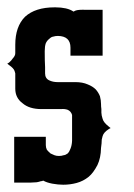

<svg xmlns="http://www.w3.org/2000/svg" viewBox="-20 -508 369 528"><path d="M0 -333 4.9 -335.9Q11.7 -341.8 14.2 -346.2Q17.1 -349.1 20 -354Q22 -357.4 22 -361.8V-384.8Q22 -435.1 48.8 -461.9Q77.1 -487.8 129.9 -487.8H132.8Q147.9 -487.8 161.1 -484.9Q173.8 -481.9 182.1 -476.1L188 -479Q196.3 -481.9 216.8 -481H262.2V-355H173.8V-377Q173.8 -408.7 139.2 -409.2Q132.3 -409.2 126 -407.2Q121.1 -406.7 115.2 -400.9Q109.4 -396.5 106 -389.2Q103 -380.9 103 -367.2Q103 -338.9 104 -323.2V-308.1V-306.2Q104 -292.5 115.2 -287.1Q125.5 -282.2 138.2 -282.2H187Q207 -282.2 221.2 -275.9Q234.9 -270.5 243.2 -262.2Q251 -253.4 254.9 -243.2Q257.8 -231.9 257.8 -222.2Q257.8 -214.8 258.8 -208V-198.2Q258.8 -194.8 259.8 -189.9L262.2 -181.2Q264.6 -171.4 278.8 -160.2Q279.3 -159.7 284.2 -155.8L283.2 -155.3Q282.2 -154.8 281 -154.1Q279.8 -153.3 278.8 -152.8Q265.1 -144 262.2 -133.8L259.8 -124Q259.8 -114.3 257.8 -101.1Q257.3 -73.7 248 -54.2Q236.8 -32.7 224.1 -22Q209 -9.8 190.9 -4.9Q172.9 0 153.8 0Q140.1 0 124 -2.9Q108.4 -5.9 99.1 -11.2H98.1L97.2 -10.7Q96.2 -10.3 95.2 -9.8H92.8Q86.9 -7.8 81.1 -6.8Q71.3 -5.9 64.9 -5.9H19V-131.8H106V-108.9Q106 -102.1 108.9 -96.2Q111.3 -92.8 119.1 -85.9Q123.5 -83.5 129.9 -81.1Q135.3 -79.1 142.1 -79.1Q149.4 -79.1 154.8 -81.1Q160.2 -81.5 166 -85.9Q170.9 -90.8 173.8 -99.1Q177.7 -108.4 178.2 -121.1V-191.9Q175.3 -202.1 166 -206.1Q157.7 -209 147.9 -208H94.2Q60.5 -208 42 -224.1Q22 -238.8 22 -264.2V-306.2L20 -313Q17.6 -320.3 4.9 -329.1Q3.9 -330.1 0 -333Z"/></svg>

Font: Wyoming
Style: Regular
Weight: 400
Designer: Old Hat Creative
Version: Version 2.00 2016